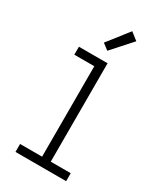

<svg xmlns="http://www.w3.org/2000/svg" viewBox="-238 -1062 975 1149"><g transform="rotate(30 250.0 -487.5)"><path d="M75 0V-55H227V-680H89V-735H287V-55H425V0ZM248 -799 206 -831 319 -975 370 -935Z"/></g></svg>

Font: Iosevka SS18 Light
Style: Regular
Weight: 300
Monospace: yes
Designer: Belleve Invis
Foundry: Belleve Invis
Version: Version 25.1.1; ttfautohint (v1.8.4)